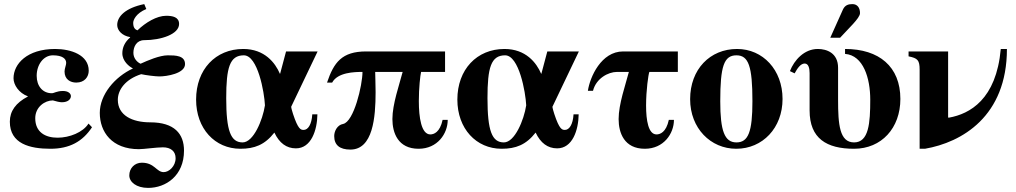

<svg xmlns="http://www.w3.org/2000/svg" viewBox="-20 -712 4957 937"><path d="M412 -109C385 -66 319 -40 261 -40C201 -40 152 -67 152 -135C152 -190 199 -222 238 -222C255 -217 271 -213 282 -213C313 -213 326 -229 326 -243C326 -255 314 -268 287 -268C257 -268 244 -257 233 -257C188 -257 159 -292 159 -342C159 -396 192 -442 238 -442C284 -442 303 -426 303 -405C303 -394 295 -378 295 -363C295 -324 324 -309 352 -309C393 -309 413 -337 413 -367C413 -444 326 -473 249 -473C112 -473 46 -400 46 -330C46 -298 72 -258 116 -242V-241C57 -210 28 -170 28 -118C28 -10 126 14 226 14C319 14 383 -21 429 -91Z M684 -692C591 -673 552 -631 552 -590C552 -563 577 -537 615 -531V-529C589 -507 577 -480 577 -452C577 -414 610 -387 629 -378C540 -337 467 -250 467 -161C467 -68 526 16 658 16C682 16 743 7 775 7C813 7 837 26 837 60C837 99 805 128 779 128C743 128 735 82 672 82C637 82 611 109 611 144C611 176 645 205 703 205C789 205 878 146 878 23C878 -59 831 -115 713 -115C625 -115 555 -149 555 -225C555 -273 591 -325 669 -350C691 -345 738 -339 758 -339C793 -339 883 -353 883 -399C883 -441 837 -442 799 -442C759 -442 701 -417 666 -401C650 -408 631 -427 631 -454C631 -485 647 -516 684 -516C766 -516 854 -545 854 -595C854 -629 822 -635 791 -635C745 -635 690 -602 651 -564C647 -566 630 -569 630 -600C630 -615 644 -647 694 -668Z M1504 -154C1501 -104 1483 -78 1462 -78C1448 -78 1435 -80 1410 -156C1407 -165 1401 -186 1401 -191L1530 -461H1376L1347 -352H1346C1323 -406 1271 -473 1167 -473C1032 -473 937 -373 937 -226C937 -84 1029 14 1153 14C1222 14 1272 -5 1319 -65C1343 -14 1378 12 1424 12C1499 12 1528 -77 1529 -154ZM1273 -198C1262 -126 1217 -17 1164 -17C1106 -17 1084 -73 1084 -233C1084 -382 1101 -442 1170 -442C1238 -442 1270 -262 1273 -198Z M2152 -361V-461H1767C1648 -461 1609 -407 1576 -309H1601C1628 -359 1709 -361 1749 -361C1749 -297 1707 -117 1654 -107C1626 -102 1611 -72 1611 -48C1611 -4 1638 18 1690 18C1800 18 1813 -139 1813 -262C1813 -306 1811 -340 1811 -361H1945C1929 -299 1895 -204 1895 -131C1895 -64 1922 14 2023 14C2115 14 2165 -60 2165 -127H2140C2127 -66 2097 -56 2080 -56C2036 -56 2024 -139 2024 -219C2024 -283 2031 -345 2035 -361Z M2779 -154C2776 -104 2758 -78 2737 -78C2723 -78 2710 -80 2685 -156C2682 -165 2676 -186 2676 -191L2805 -461H2651L2622 -352H2621C2598 -406 2546 -473 2442 -473C2307 -473 2212 -373 2212 -226C2212 -84 2304 14 2428 14C2497 14 2547 -5 2594 -65C2618 -14 2653 12 2699 12C2774 12 2803 -77 2804 -154ZM2548 -198C2537 -126 2492 -17 2439 -17C2381 -17 2359 -73 2359 -233C2359 -382 2376 -442 2445 -442C2513 -442 2545 -262 2548 -198Z M3049 -361C3033 -299 2999 -204 2999 -131C2999 -64 3026 14 3127 14C3219 14 3269 -60 3269 -127H3244C3231 -66 3201 -56 3184 -56C3144 -56 3133 -125 3133 -197C3133 -271 3144 -349 3149 -361H3288V-461H3021C2914 -461 2859 -336 2849 -269H2874C2889 -329 2948 -361 2991 -361Z M3577 -473C3445 -473 3348 -374 3348 -228C3348 -86 3448 14 3573 14C3702 14 3799 -88 3799 -229C3799 -371 3703 -473 3577 -473ZM3574 -442C3633 -442 3652 -389 3652 -218C3652 -69 3632 -17 3574 -17C3516 -17 3495 -73 3495 -218C3495 -389 3513 -442 3574 -442Z M4032 -528H4080L4143 -595C4162 -616 4177 -635 4177 -648C4177 -674 4164 -692 4140 -692C4120 -692 4103 -687 4093 -664ZM4104 -449C4194 -442 4227 -329 4227 -226C4227 -111 4220 -17 4148 -17C4077 -17 4070 -105 4070 -225V-381C4070 -454 4014 -473 3971 -473C3905 -473 3856 -419 3835 -365L3858 -354C3871 -378 3887 -402 3907 -402C3926 -402 3931 -378 3931 -355V-173C3931 -36 4014 14 4148 14C4282 14 4374 -87 4374 -229C4374 -387 4270 -473 4104 -473Z M4864 -473C4842 -226 4712 -156 4612 -138H4607V-461H4414V-437C4458 -428 4468 -419 4468 -372V14H4494C4674 -17 4894 -144 4894 -473Z"/></svg>

Font: STIXGeneral
Style: Bold
Weight: 700
Designer: MicroPress Inc., with final additions and corrections provided by Coen Hoffman, Elsevier (retired)
Version: Version 1.1.0